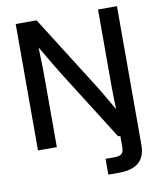

<svg xmlns="http://www.w3.org/2000/svg" viewBox="-99 -806 912 1088"><g transform="rotate(-10 357.5 -262.0)"><path d="M435.1 204.1V113.3H487.3Q516.1 113.3 528.1 102.3Q540 91.3 540 66.4V0H527.8L279.3 -393.1Q264.2 -417 235.6 -464.6Q207 -512.2 170.9 -574.2Q173.3 -510.3 174.1 -464.1Q174.8 -418 174.8 -393.6V0H66.4V-727.5H186.5L464.4 -287.6Q477.1 -267.1 499 -229.5Q521 -191.9 543 -153.3Q541.5 -192.9 540.8 -233.6Q540 -274.4 540 -294.4V-727.5H648.9V71.3Q648.9 204.1 498 204.1Z"/></g></svg>

Font: Inter Display Medium
Style: Regular
Weight: 500
Designer: Rasmus Andersson
Foundry: rsms
Version: Version 4.001;git-9221beed3